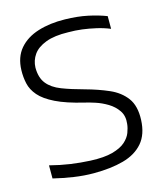

<svg xmlns="http://www.w3.org/2000/svg" viewBox="-101 -720 681 806"><g transform="rotate(-15 239.5 -317.5)"><path d="M207.8 10Q165.2 10 121.2 3.4Q77.2 -3.2 33.8 -13.7V-70.7Q79 -59 121.8 -52.8Q164.7 -46.7 207.2 -44.7Q267 -42 303.6 -52.2Q340.2 -62.3 359.6 -79.6Q379 -96.8 386.6 -116.8Q394.2 -136.8 395.8 -153.8Q400 -187.8 384 -211.3Q368 -234.8 342.4 -250.2Q316.8 -265.5 290.6 -274Q264.3 -282.5 246.5 -286.5Q170.3 -304.7 125.5 -326.8Q80.7 -348.8 58.8 -374.2Q36.8 -399.7 30.6 -428.2Q24.3 -456.7 25.2 -486.5Q26.8 -542.8 57.2 -578.5Q87.7 -614.2 139.6 -630.4Q191.5 -646.7 256.7 -645.3Q311.3 -644.3 355.4 -634.9Q399.5 -625.5 434 -612V-556.8Q405.2 -568.5 375.4 -575.2Q345.7 -582 316.3 -585.8Q287 -589.5 256.3 -589.5Q196.5 -591.2 158.8 -576.8Q121 -562.5 103.5 -537.6Q86 -512.7 85 -481.7Q85 -437.7 105.7 -411.8Q126.3 -385.8 166.1 -370.4Q205.8 -355 261.8 -340Q316.8 -325 362.1 -305.2Q407.3 -285.5 433.2 -250.7Q459.2 -215.8 456.7 -155.3Q454.2 -92.7 422.8 -56.4Q391.5 -20.2 336.8 -5.1Q282 10 207.8 10Z"/></g></svg>

Font: Matangi Light
Style: Regular
Weight: 300
Designer: Prashant Pant
Foundry: The Graphic Ant
Version: Version 3.002